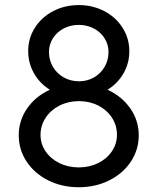

<svg xmlns="http://www.w3.org/2000/svg" viewBox="-20 -748 636 775"><path d="M55.7 -202.1Q55.7 -261.7 89.6 -310.5Q123.5 -359.4 181.2 -385.7Q140.6 -411.1 117.2 -452.1Q93.8 -493.2 93.8 -542Q93.8 -593.3 120.6 -635.7Q147.5 -678.2 194.3 -702.9Q241.2 -727.5 297.9 -727.5Q354.5 -727.5 401.4 -702.9Q448.2 -678.2 475.1 -635.5Q502 -592.8 502 -541Q502 -492.7 478.5 -451.9Q455.1 -411.1 414.1 -385.7Q471.7 -359.4 505.9 -310.5Q540 -261.7 540 -202.1Q540 -143.6 508.1 -95.5Q476.1 -47.4 420.7 -19.8Q365.2 7.8 297.9 7.8Q230.5 7.8 175 -19.8Q119.6 -47.4 87.6 -95.5Q55.7 -143.6 55.7 -202.1ZM452.1 -204.1Q452.1 -241.7 431.9 -272.9Q411.6 -304.2 376.5 -322Q341.3 -339.8 298.8 -339.8Q255.9 -339.8 220.2 -321.8Q184.6 -303.7 164.1 -272.5Q143.6 -241.2 143.6 -203.1Q143.6 -167 164.1 -137Q184.6 -106.9 219.7 -89.6Q254.9 -72.3 297.9 -72.3Q340.8 -72.3 376 -89.6Q411.1 -106.9 431.6 -137.2Q452.1 -167.5 452.1 -204.1ZM418 -538.1Q418 -568.4 402.1 -593.5Q386.2 -618.7 358.6 -633.1Q331.1 -647.5 297.9 -647.5Q264.6 -647.5 237.1 -633.1Q209.5 -618.7 193.6 -593.5Q177.7 -568.4 177.7 -538.1Q177.7 -505.4 193.6 -478.3Q209.5 -451.2 237.3 -435.5Q265.1 -419.9 298.8 -419.9Q332 -419.9 359.4 -435.5Q386.7 -451.2 402.3 -478.3Q418 -505.4 418 -538.1Z"/></svg>

Font: Reddit Sans Chocolate
Style: Regular
Weight: 400
Designer: Stephen Hutchings
Foundry: Reddit
Version: Version 1.013